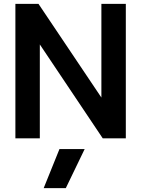

<svg xmlns="http://www.w3.org/2000/svg" viewBox="-20 -719 734 998"><path d="M60 -699H180L507 -212V-699H634V0H514L187 -488V0H60ZM289 56H420L322 259H207Z"/></svg>

Font: Prompt Medium
Style: Regular
Weight: 500
Designer: Katatrad Team
Foundry: CadsonDemak
Version: Version 1.001